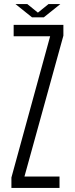

<svg xmlns="http://www.w3.org/2000/svg" viewBox="-20 -922 367 942"><path d="M36 0V-51L226 -744H47V-800H291V-747L100 -56H272V0ZM56 -902H114L166 -860L218 -902H276L195 -837H137Z"/></svg>

Font: Big Shoulders Text Light
Style: Regular
Weight: 300
Designer: Patric King
Foundry: XO Type Co
Version: Version 1.000; ttfautohint (v1.8.2)